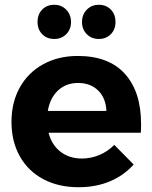

<svg xmlns="http://www.w3.org/2000/svg" viewBox="-20 -777 636 803"><path d="M570 -259Q570 -235 569 -222H183Q196 -171 233 -142.5Q270 -114 322 -114Q360 -114 395 -128.5Q430 -143 458 -171L539 -89Q498 -43 439.5 -18.5Q381 6 309 6Q224 6 160.5 -28Q97 -62 62.5 -124Q28 -186 28 -267Q28 -349 63 -411.5Q98 -474 161 -508.5Q224 -543 305 -543Q435 -543 502.5 -468Q570 -393 570 -259ZM425 -313Q423 -366 391 -398Q359 -430 306 -430Q256 -430 222.5 -398.5Q189 -367 180 -313ZM207 -614Q176 -614 156.5 -634Q137 -654 137 -685Q137 -717 156.5 -737Q176 -757 207 -757Q237 -757 257 -736.5Q277 -716 277 -685Q277 -654 257 -634Q237 -614 207 -614ZM463 -685Q463 -654 443.5 -634Q424 -614 393 -614Q363 -614 343 -634Q323 -654 323 -685Q323 -716 343 -736.5Q363 -757 393 -757Q424 -757 443.5 -737Q463 -717 463 -685Z"/></svg>

Font: Argentum Sans SemiBold
Style: Regular
Weight: 600
Designer: Julieta Ulanovsky (Modified by Cristiano Sobral)
Foundry: Julieta Ulanovsky
Version: Version 5.001;November 22, 2018;FontCreator 11.5.0.2425 64-b